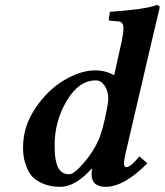

<svg xmlns="http://www.w3.org/2000/svg" viewBox="-20 -718 642 748"><path d="M401.9 -332Q401.9 -362.8 387.9 -383.8Q374 -404.8 353 -404.8Q287.1 -404.8 240 -325.4Q192.9 -246.1 192.9 -153.8Q192.9 -129.9 194.3 -113Q195.8 -96.2 201.4 -77.6Q207 -59.1 219 -49.1Q231 -39.1 250 -39.1Q268.1 -39.1 306.6 -83.5Q345.2 -127.9 367.2 -180.2Q380.4 -216.3 391.1 -266.6Q401.9 -316.9 401.9 -332ZM577.1 -583 470.2 -125Q463.4 -95.2 462.9 -83Q462.9 -66.9 472.2 -66.9Q489.3 -66.9 522.9 -108.9L554.2 -82Q463.4 9.8 392.1 9.8Q336.9 9.8 336.9 -39.1Q336.9 -50.3 338.9 -60.1L336.9 -61Q273.9 9.8 214.8 9.8Q176.8 9.8 148.4 -2.2Q120.1 -14.2 105.5 -30.5Q90.8 -46.9 82.5 -69.8Q74.2 -92.8 72 -109.4Q69.8 -126 69.8 -144Q69.8 -225.1 117.9 -296.6Q166 -368.2 230.5 -406Q294.9 -443.8 350.1 -443.8Q392.1 -443.8 424.8 -424.8L454.1 -557.1Q460.9 -589.4 460.9 -606.9Q460.9 -634.8 439.9 -634.8L409.2 -637.2Q404.3 -637.2 403.8 -642.1L408.2 -671.9Q547.4 -681.6 589.8 -698.2Q602.1 -698.2 602.1 -688Q592.3 -647 577.1 -583Z"/></svg>

Font: Linux Libertine O
Style: Semibold Italic
Weight: 600
Italic angle: -11.5°
Designer: Philipp H. Poll
Foundry: Philipp H. Poll
Version: Version 5.1.2